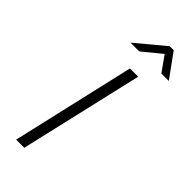

<svg xmlns="http://www.w3.org/2000/svg" viewBox="-293 -974 1020 1020"><g transform="rotate(45 217.0 -464.0)"><path d="M146 -794 307 -928H337L434 -794H378L317 -880L212 -794ZM81 0 241 -695H303L142 0Z"/></g></svg>

Font: Titillium Web Light
Style: Italic
Weight: 300
Italic angle: -13°
Version: Version 1.002;PS 57.000;hotconv 1.0.70;makeotf.lib2.5.55311